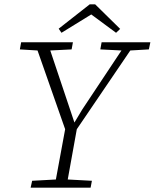

<svg xmlns="http://www.w3.org/2000/svg" viewBox="-20 -870 717 890"><path d="M445 -641 451 -674H677L670 -641L584 -636L336 -271Q325 -213 315 -154.5Q305 -96 294 -38L406 -32L400 0H122L129 -32L239 -38L282 -271L154 -636L72 -641L78 -674H318L312 -641L213 -636L325 -302L361 -362L543 -636ZM421 -850 537 -736 518 -718 403 -803 265 -718 252 -737 396 -850Z"/></svg>

Font: Source Serif 4 SmText Light
Style: Italic
Weight: 300
Italic angle: -12°
Designer: Frank Grießhammer
Foundry: Adobe
Version: Version 4.005;hotconv 1.1.0;makeotfexe 2.6.0